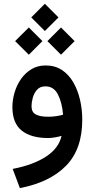

<svg xmlns="http://www.w3.org/2000/svg" viewBox="-20 -721 495 1005"><path d="M214.8 -701.2 286.1 -629.9 214.8 -558.6 143.6 -629.9ZM299.3 -577.1 370.6 -505.9 299.3 -434.6 228 -505.9ZM130.9 -577.1 202.1 -505.9 130.9 -434.6 59.1 -505.9ZM410.6 -94.2Q410.6 60.1 325.7 146.7Q240.7 233.4 84 263.7L46.4 163.1Q153.3 142.6 220.5 98.9Q287.6 55.2 302.2 -9.8Q286.1 -4.9 266.8 -1.7Q247.6 1.5 231.9 1.5Q142.1 1.5 93.5 -37.6Q44.9 -76.7 44.9 -160.6Q44.9 -198.2 56.2 -236.6Q67.4 -274.9 89.6 -306.9Q111.8 -338.9 144.3 -358.6Q176.8 -378.4 218.8 -378.4Q268.1 -378.4 304.2 -354.5Q340.3 -330.6 363.8 -289.8Q387.2 -249 398.9 -198.5Q410.6 -147.9 410.6 -94.2ZM232.4 -109.9Q253.4 -109.9 273.4 -112.8Q293.5 -115.7 310.1 -120.6Q305.2 -183.1 283.4 -226.1Q261.7 -269 217.8 -269Q189.5 -269 173.6 -251Q157.7 -232.9 151.4 -208.5Q145 -184.1 145 -165Q145 -133.3 168 -121.6Q190.9 -109.9 232.4 -109.9Z"/></svg>

Font: Vazirmatn UI NL Medium
Style: Regular
Weight: 500
Designer: Saber Rastikerdar
Foundry: Saber Rastikerdar
Version: Version 33.003